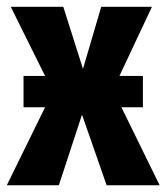

<svg xmlns="http://www.w3.org/2000/svg" viewBox="-30 -551 495 571"><path d="M331.1 -231.9 444.8 0H287.1L213.9 -210L145 0H-9.8L104 -231.9H40V-325.2H104L2 -530.8H158.2L216.8 -346.2L271 -530.8H421.9L325.2 -325.2H395V-231.9Z"/></svg>

Font: Fira Sans Compressed
Style: Bold
Weight: 700
Width: 1
Designer: Carrois Corporate & Edenspiekermann AG
Foundry: Carrois Corporate GbR & Edenspiekermann AG
Version: Version 4.203;PS 004.203;hotconv 1.0.88;makeotf.lib2.5.64775